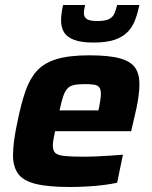

<svg xmlns="http://www.w3.org/2000/svg" viewBox="-20 -739 608 767"><path d="M260 8Q172 8 122 -4.5Q72 -17 52 -45.5Q32 -74 32 -118Q32 -145 36.5 -179Q41 -213 50 -254Q64 -323 81 -373Q98 -423 126.5 -455Q155 -487 205 -502.5Q255 -518 337 -518Q415 -518 458.5 -506Q502 -494 519.5 -469Q537 -444 537 -403Q537 -384 534 -359.5Q531 -335 525.5 -308.5Q520 -282 513 -254L504 -215H200Q197 -200 194 -184Q191 -168 191 -158Q191 -138 200.5 -128.5Q210 -119 236.5 -116Q263 -113 314 -113Q334 -113 360.5 -114Q387 -115 416 -117Q445 -119 471 -121L448 -9Q426 -4 394.5 0Q363 4 327.5 6Q292 8 260 8ZM218 -298H373L376 -310Q379 -328 381 -341Q383 -354 383 -364Q383 -381 377 -389.5Q371 -398 357 -400.5Q343 -403 320 -403Q293 -403 276 -399.5Q259 -396 249 -385Q239 -374 232 -353Q225 -332 218 -298ZM354 -569Q304 -569 275.5 -580Q247 -591 235.5 -610.5Q224 -630 224 -657Q224 -671 226 -686.5Q228 -702 232 -719H320Q318 -710 316.5 -701.5Q315 -693 315 -687Q315 -672 326 -663.5Q337 -655 369 -655Q401 -655 416 -663Q431 -671 437 -685Q443 -699 448 -719H537Q530 -686 519.5 -658.5Q509 -631 489.5 -611Q470 -591 437.5 -580Q405 -569 354 -569Z"/></svg>

Font: Saira Thin
Style: Bold Italic
Weight: 700
Italic angle: -12°
Version: Version 1.101